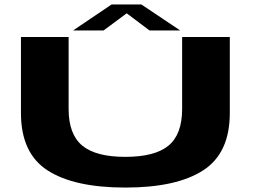

<svg xmlns="http://www.w3.org/2000/svg" viewBox="-20 -842 1151 866"><path d="M545.5 4Q314.5 4 194.5 -73.5Q74.5 -151 74.5 -332.5V-675H289.5V-350.5Q289.5 -236.5 350.8 -185.5Q412 -134.5 545.2 -134.5Q678.5 -134.5 740 -185.2Q801.5 -236 801.5 -350.5V-675H1016.5V-332.5Q1016.5 -151 896.2 -73.5Q776 4 545.5 4ZM309.5 -704.5 483.5 -822H617.5L793 -704.5H654.5L551.5 -782L447 -704.5Z"/></svg>

Font: Anybody UltraExpanded Regular
Style: Bold
Weight: 700
Width: 9
Designer: Tyler Finck
Foundry: Etcetera Type Company
Version: Version 1.010; ttfautohint (v1.8.3) -l 8 -r 50 -G 200 -x 14 